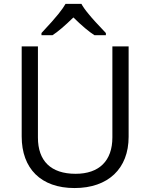

<svg xmlns="http://www.w3.org/2000/svg" viewBox="-20 -951 768 981"><path d="M191.9 -771H248C274.9 -788.1 310.5 -818.4 355 -861.8C398.4 -819.3 434.1 -789.1 462.9 -771H521V-782.2C480.5 -824.7 451.2 -856.4 433.6 -878.4C415.5 -899.9 403.3 -917.5 396 -931.2H314.9C307.6 -918 295.4 -900.9 278.8 -879.9C262.2 -858.9 233.4 -826.7 191.9 -782.2ZM554.2 -713.9V-249C554.2 -129.4 486.8 -63 366.2 -63C239.7 -63 173.8 -128.9 173.8 -248V-713.9H90.8V-253.9C90.8 -89.8 189 9.8 360.8 9.8C532.7 9.8 637.2 -89.4 637.2 -252V-713.9Z"/></svg>

Font: Open Sans
Style: Regular
Weight: 400
Foundry: Ascender Corporation
Version: Version 1.100;PS 001.100;hotconv 1.0.88;makeotf.lib2.5.64775